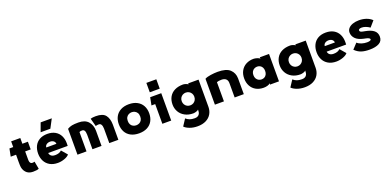

<svg xmlns="http://www.w3.org/2000/svg" viewBox="4 -1786 6312 3097"><g transform="rotate(-20 3160.0 -237.5)"><path d="M114 -158 113 -219Q113 -259 113.5 -279Q114 -299 114 -338H22L48 -470H113V-568H270V-470H365V-338H270Q269 -239 270 -189Q271 -158 282.5 -141.5Q294 -125 314 -125Q340 -125 356 -131L380 -1Q350 14 280 14Q201 14 158 -35.5Q115 -85 114 -158Z M705 17Q624 17 567.5 -16Q511 -49 482.5 -105.5Q454 -162 454 -233Q454 -305 482 -361.5Q510 -418 565.5 -450Q621 -482 700 -482Q779 -482 834.5 -450Q890 -418 918 -361.5Q946 -305 946 -233Q946 -204 945 -187H610Q613 -165 625 -149Q637 -133 657 -124.5Q677 -116 705 -116Q742 -116 769.5 -125.5Q797 -135 817 -155L902 -56Q877 -24 819.5 -3.5Q762 17 705 17ZM700 -349Q676 -349 656 -340.5Q636 -332 624 -316.5Q612 -301 612 -281H786Q785 -301 774 -316.5Q763 -332 743.5 -340.5Q724 -349 700 -349ZM856 -693 777 -543H610L665 -693Z M1045 0V-444Q1083 -467 1123.5 -475Q1164 -483 1234 -483Q1347 -483 1402 -420.5Q1457 -358 1458 -261Q1459 -131 1458 0H1302Q1303 -125 1302 -250Q1301 -300 1287.5 -321Q1274 -342 1247 -342Q1230 -342 1220 -340Q1210 -338 1200 -332V0ZM1533 -483Q1654 -483 1700 -423.5Q1746 -364 1747 -261Q1748 -131 1747 0H1591Q1592 -125 1591 -250Q1590 -294 1576 -318Q1562 -342 1536 -342Q1506 -342 1488 -336Q1486 -336 1480 -334L1443 -472Q1476 -483 1533 -483Z M1993 -233Q1993 -195 2008 -170Q2023 -145 2047.5 -133Q2072 -121 2100 -121Q2128 -121 2152.5 -133Q2177 -145 2192 -170Q2207 -195 2207 -233Q2207 -272 2191 -297Q2175 -322 2150.5 -333.5Q2126 -345 2100 -345Q2074 -345 2049.5 -333.5Q2025 -322 2009 -297Q1993 -272 1993 -233ZM1839 -233Q1839 -307 1869.5 -363Q1900 -419 1959 -450.5Q2018 -482 2100 -482Q2182 -482 2241 -450.5Q2300 -419 2330.5 -363Q2361 -307 2361 -233Q2361 -158 2330.5 -101.5Q2300 -45 2241 -14Q2182 17 2100 17Q2018 17 1959 -14Q1900 -45 1869.5 -101.5Q1839 -158 1839 -233Z M2656 -708V-547H2485V-708ZM2654 0H2502V-338H2438L2464 -470H2654Z M3136 -235Q3136 -267 3121.5 -291.5Q3107 -316 3082.5 -330Q3058 -344 3028 -344Q2999 -344 2974.5 -330.5Q2950 -317 2935 -292.5Q2920 -268 2920 -235Q2920 -202 2935 -177Q2950 -152 2974.5 -138.5Q2999 -125 3028 -125Q3058 -125 3082.5 -139Q3107 -153 3121.5 -178Q3136 -203 3136 -235ZM3030 -482Q3047 -482 3072 -474.5Q3097 -467 3118 -453L3116 -463V-470H3294Q3295 -235 3294 0Q3293 66 3262 119Q3231 172 3170.5 202.5Q3110 233 3026 233Q2952 233 2892.5 211Q2833 189 2802 157L2876 44Q2906 70 2940.5 82.5Q2975 95 3026 95Q3057 95 3078 83.5Q3099 72 3109.5 50.5Q3120 29 3120 0V-8L3121 -19Q3107 -3 3076.5 5Q3046 13 3030 13Q2948 13 2887 -20.5Q2826 -54 2794 -110.5Q2762 -167 2762 -235Q2762 -310 2794 -366Q2826 -422 2886.5 -452Q2947 -482 3030 -482Z M3404 0V-444Q3437 -464 3504 -473.5Q3571 -483 3625 -483Q3772 -483 3835.5 -423.5Q3899 -364 3900 -271Q3901 -136 3900 0H3743Q3744 -125 3743 -250Q3742 -295 3715.5 -318.5Q3689 -342 3638 -342Q3615 -342 3592 -338.5Q3569 -335 3559 -330V0Z M4352 -235Q4352 -271 4338 -295.5Q4324 -320 4301.5 -332Q4279 -344 4253 -344Q4228 -344 4204.5 -332.5Q4181 -321 4165.5 -296.5Q4150 -272 4150 -235Q4150 -198 4165.5 -173Q4181 -148 4204.5 -136.5Q4228 -125 4253 -125Q4279 -125 4301.5 -137Q4324 -149 4338 -174Q4352 -199 4352 -235ZM4349 -446 4346 -462V-470H4504V0H4350V-4L4353 -22Q4337 -6 4305.5 3.5Q4274 13 4240 13Q4164 13 4108 -18.5Q4052 -50 4022 -106.5Q3992 -163 3992 -235Q3992 -311 4024 -367Q4056 -423 4112.5 -452.5Q4169 -482 4240 -482Q4266 -482 4300 -471.5Q4334 -461 4349 -446Z M4976 -235Q4976 -267 4961.5 -291.5Q4947 -316 4922.5 -330Q4898 -344 4868 -344Q4839 -344 4814.5 -330.5Q4790 -317 4775 -292.5Q4760 -268 4760 -235Q4760 -202 4775 -177Q4790 -152 4814.5 -138.5Q4839 -125 4868 -125Q4898 -125 4922.5 -139Q4947 -153 4961.5 -178Q4976 -203 4976 -235ZM4870 -482Q4887 -482 4912 -474.5Q4937 -467 4958 -453L4956 -463V-470H5134Q5135 -235 5134 0Q5133 66 5102 119Q5071 172 5010.5 202.5Q4950 233 4866 233Q4792 233 4732.5 211Q4673 189 4642 157L4716 44Q4746 70 4780.5 82.5Q4815 95 4866 95Q4897 95 4918 83.5Q4939 72 4949.5 50.5Q4960 29 4960 0V-8L4961 -19Q4947 -3 4916.5 5Q4886 13 4870 13Q4788 13 4727 -20.5Q4666 -54 4634 -110.5Q4602 -167 4602 -235Q4602 -310 4634 -366Q4666 -422 4726.5 -452Q4787 -482 4870 -482Z M5485 17Q5404 17 5347.5 -16Q5291 -49 5262.5 -105.5Q5234 -162 5234 -233Q5234 -305 5262 -361.5Q5290 -418 5345.5 -450Q5401 -482 5480 -482Q5559 -482 5614.5 -450Q5670 -418 5698 -361.5Q5726 -305 5726 -233Q5726 -204 5725 -187H5390Q5393 -165 5405 -149Q5417 -133 5437 -124.5Q5457 -116 5485 -116Q5522 -116 5549.5 -125.5Q5577 -135 5597 -155L5682 -56Q5657 -24 5599.5 -3.5Q5542 17 5485 17ZM5480 -349Q5456 -349 5436 -340.5Q5416 -332 5404 -316.5Q5392 -301 5392 -281H5566Q5565 -301 5554 -316.5Q5543 -332 5523.5 -340.5Q5504 -349 5480 -349Z M5805 -69 5890 -160Q5921 -132 5965.5 -118.5Q6010 -105 6056 -105Q6086 -105 6105.5 -112Q6125 -119 6125 -131Q6125 -144 6107.5 -154.5Q6090 -165 6060 -171L6022 -179Q5929 -199 5885.5 -245Q5842 -291 5842 -350Q5842 -391 5869 -421.5Q5896 -452 5943.5 -468.5Q5991 -485 6052 -485Q6117 -485 6174 -465.5Q6231 -446 6273 -406L6189 -309Q6157 -332 6121 -345.5Q6085 -359 6053 -359Q6027 -359 6012.5 -351Q5998 -343 5998 -332Q5998 -316 6009.5 -307Q6021 -298 6051 -292L6088 -285Q6185 -267 6232.5 -227.5Q6280 -188 6280 -122Q6280 -47 6219 -13.5Q6158 20 6055 20Q5971 20 5913 0.5Q5855 -19 5805 -69Z"/></g></svg>

Font: Kreadon
Style: Regular
Weight: 400
Designer: kohakuno
Foundry: StudioGnu
Version: Version 1.000;Glyphs 3.1.2 (3151)